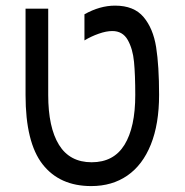

<svg xmlns="http://www.w3.org/2000/svg" viewBox="-20 -638 640 665"><path d="M68.5 -309V-608H147V-309Q147 -197 184.2 -136.5Q221.5 -76 297.5 -76Q374 -76 411.2 -136.5Q448.5 -197 448.5 -309Q448.5 -378.5 444.2 -423.5Q440 -468.5 422.5 -499.5Q405 -530.5 369 -530.5Q348 -530.5 321.8 -521.2Q295.5 -512 272.5 -498V-588.5Q326 -618.5 378.5 -618.5Q444 -618.5 477.2 -579Q510.5 -539.5 520.8 -474.5Q531 -409.5 531 -309.5Q531 -208.5 502.5 -137.5Q474 -66.5 421.2 -30Q368.5 6.5 296 6.5Q186.5 6.5 127.5 -69Q68.5 -144.5 68.5 -309Z"/></svg>

Font: JuliaMono
Style: Regular
Weight: 400
Monospace: yes
Designer: cormullion
Foundry: corm
Version: Version 0.055; ttfautohint (v1.8.4)